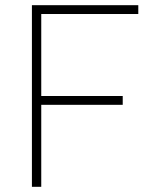

<svg xmlns="http://www.w3.org/2000/svg" viewBox="-20 -720 603 740"><path d="M103 0V-700H513V-666H139V-350H453V-316H139V0Z"/></svg>

Font: TitilliumText22L Th
Style: Thin
Weight: 100
Designer: Campivisivi
Foundry: Campivisivi
Version: 1.000